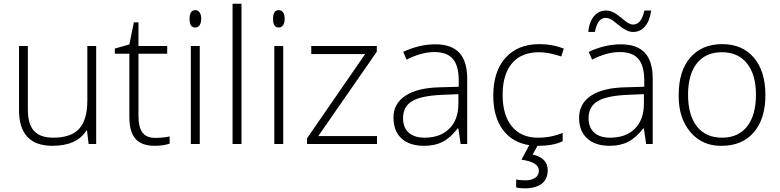

<svg xmlns="http://www.w3.org/2000/svg" viewBox="-20 -780 4225 1040"><path d="M501 0H460L451.2 -73.2H448.2Q396 9.8 264.2 9.8Q83 9.8 83 -184.1V-530.8H130.9V-187Q130.9 -107.4 164.3 -70.8Q197.8 -34.2 269 -34.2Q363.3 -34.2 408.2 -82Q453.1 -129.9 453.1 -237.8V-530.8H501Z M730 -530.8H885.7V-488.8H730V-152.8Q730 -91.8 751.5 -62.5Q772.9 -33.2 819.3 -33.2Q865.7 -33.2 898.9 -41V-2Q863.8 9.8 817.9 9.8Q747.6 9.8 714.1 -27.8Q680.7 -65.4 680.7 -146V-488.8H602.1V-517.1L680.7 -539.1L705.1 -659.2H730Z M1037.6 -725.1Q1052.7 -725.1 1061.3 -712.9Q1069.8 -700.7 1069.8 -678.5Q1069.8 -656.2 1061.3 -643.6Q1052.7 -630.9 1037.6 -630.9Q1006.8 -630.9 1006.8 -678Q1006.8 -725.1 1037.6 -725.1ZM1062 0H1013.7V-530.8H1062Z M1288.1 0H1239.7V-759.8H1288.1Z M1489.7 -725.1Q1504.9 -725.1 1513.4 -712.9Q1522 -700.7 1522 -678.5Q1522 -656.2 1513.4 -643.6Q1504.9 -630.9 1489.7 -630.9Q1459 -630.9 1459 -678Q1459 -725.1 1489.7 -725.1ZM1514.2 0H1465.8V-530.8H1514.2Z M2022 -43V0H1643.1V-30.8L1958 -487.3H1666V-530.8H2021V-500L1704.1 -43Z M2164.1 -499Q2251.5 -540 2338.1 -540Q2424.8 -540 2467.8 -494.4Q2510.7 -448.7 2510.7 -353V0H2475.1L2462.9 -84H2459Q2418.5 -32.2 2376.7 -11.2Q2335 9.8 2276.9 9.8Q2198.7 9.8 2155 -30Q2111.3 -69.8 2111.3 -144.3Q2111.3 -218.8 2176.3 -261.7Q2241.2 -304.7 2363.8 -307.1L2464.8 -310.1V-345.2Q2464.8 -422.4 2433.6 -460.2Q2402.3 -498 2332.5 -498Q2262.7 -498 2182.1 -457ZM2163.1 -139.2Q2163.1 -89.4 2193.6 -61.8Q2224.1 -34.2 2279.8 -34.2Q2364.7 -34.2 2413.8 -83Q2462.9 -131.8 2462.9 -217.8V-270L2370.1 -266.1Q2258.3 -260.7 2210.7 -231.2Q2163.1 -201.7 2163.1 -139.2Z M2900.9 -497.1Q2803.7 -497.1 2753.2 -437Q2702.6 -377 2702.6 -266.4Q2702.6 -155.8 2752.9 -95Q2803.2 -34.2 2893.6 -34.2Q2964.8 -34.2 3027.8 -60.1V-15.1Q2977.5 9.8 2894.5 9.8H2891.6L2864.7 57.1Q2946.8 75.2 2946.8 142.1Q2946.8 190.4 2914.1 215.3Q2881.3 240.2 2821.8 240.2Q2789.1 240.2 2775.9 234.9V191.9Q2790 196.8 2824.5 196.8Q2858.9 196.8 2878.9 183.1Q2898.9 169.4 2898.9 144Q2898.9 98.1 2804.7 85L2846.7 6.3Q2753.9 -8.3 2702.9 -78.4Q2651.9 -148.4 2651.9 -262.2Q2651.9 -393.6 2718.5 -467.3Q2785.2 -541 2901.9 -541Q2971.2 -541 3033.7 -517.1L3020.5 -474.1Q2950.7 -497.1 2900.9 -497.1Z M3409.2 -606.9Q3390.6 -606.9 3371.6 -616.5Q3352.5 -626 3331.3 -643.8Q3310.1 -661.6 3302.2 -667Q3280.3 -683.1 3260 -683.1Q3239.7 -683.1 3225.3 -665.8Q3210.9 -648.4 3202.1 -606.9H3166.5Q3171.4 -661.1 3197.3 -692.1Q3223.1 -723.1 3264.2 -723.1Q3278.8 -723.1 3294.2 -716.8Q3309.6 -710.4 3319.6 -703.4Q3329.6 -696.3 3345.5 -683.3Q3361.3 -670.4 3369.6 -664.1Q3392.1 -647 3409.2 -647Q3454.6 -647 3470.2 -723.1H3507.3Q3499.5 -667 3473.9 -637Q3448.2 -606.9 3409.2 -606.9ZM3168.9 -499Q3256.3 -540 3343 -540Q3429.7 -540 3472.7 -494.4Q3515.6 -448.7 3515.6 -353V0H3480L3467.8 -84H3463.9Q3424.3 -33.2 3382.1 -11.7Q3339.8 9.8 3281.7 9.8Q3204.1 9.8 3160.4 -30.3Q3116.7 -70.3 3116.7 -141.1Q3116.7 -218.8 3181.4 -261.7Q3246.1 -304.7 3368.7 -307.1L3469.7 -310.1V-345.2Q3469.7 -422.4 3438.5 -460.2Q3407.2 -498 3336.7 -498Q3266.1 -498 3187 -457ZM3168 -139.2Q3168 -89.4 3198.5 -61.8Q3229 -34.2 3284.7 -34.2Q3370.1 -34.2 3418.9 -83Q3467.8 -131.8 3467.8 -217.8V-270L3375 -266.1Q3263.7 -260.7 3215.8 -231.2Q3168 -201.7 3168 -139.2Z M3656.2 -266.1Q3656.2 -395.5 3719.2 -468.3Q3782.2 -541 3891.8 -541Q4001.5 -541 4063.7 -467.3Q4126 -393.6 4126 -264.9Q4126 -136.2 4063 -63.2Q4000 9.8 3889.2 9.8Q3886.7 9.8 3883.8 9.8Q3782.7 9.8 3719.5 -64.9Q3656.2 -139.6 3656.2 -258.8Q3656.2 -262.7 3656.2 -266.1ZM3754.9 -95.2Q3803.2 -34.2 3891.1 -34.2Q3979 -34.2 4026.9 -95.2Q4074.7 -156.2 4074.7 -266.4Q4074.7 -376.5 4026.1 -436.8Q3977.5 -497.1 3889.9 -497.1Q3802.2 -497.1 3754.6 -436.8Q3707 -376.5 3707 -266.8Q3707 -157.2 3754.9 -95.2Z"/></svg>

Font: Open Sans Hebrew Light
Style: Regular
Weight: 300
Foundry: Ascender Corporation, Yanek Iontef
Version: Version 2.001;PS 002.001;hotconv 1.0.70;makeotf.lib2.5.58329